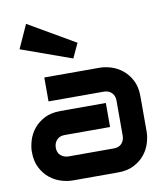

<svg xmlns="http://www.w3.org/2000/svg" viewBox="-88 -880 829 953"><g transform="rotate(-10 326.5 -403.0)"><path d="M604.5 -174.8Q604.5 -148.4 595.2 -117.9Q585.9 -87.4 565.2 -61.3Q544.4 -35.2 511 -17.6Q477.5 0 429.7 0H200.7Q174.3 0 143.8 -9.3Q113.3 -18.6 87.2 -39.3Q61 -60.1 43.5 -93.5Q25.9 -127 25.9 -174.8Q25.9 -201.2 35.2 -231.9Q44.4 -262.7 65.2 -288.8Q85.9 -314.9 119.4 -332.5Q152.8 -350.1 200.7 -350.1H429.7V-229H200.7Q174.8 -229 160.6 -213.1Q146.5 -197.3 146.5 -173.8Q146.5 -148.9 162.8 -135Q179.2 -121.1 201.7 -121.1H429.7Q455.6 -121.1 469.7 -136.7Q483.9 -152.3 483.9 -175.8V-353Q483.9 -377.9 468.5 -392.6Q453.1 -407.2 429.7 -407.2H150.9V-527.8H429.7Q456.1 -527.8 486.6 -518.6Q517.1 -509.3 543.2 -488.5Q569.3 -467.8 586.9 -434.3Q604.5 -400.9 604.5 -353ZM107.9 -805.7 343.3 -668.9 309.1 -595.7 54.2 -687Z"/></g></svg>

Font: Audiowide
Style: Regular
Weight: 400
Version: Version 1.003